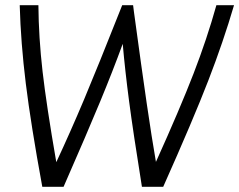

<svg xmlns="http://www.w3.org/2000/svg" viewBox="-20 -720 922 740"><path d="M882 -700Q841 -560 783 -410Q725 -260 609 0H527Q493 -212 477.5 -330Q462 -448 453 -551Q415 -447 366 -328.5Q317 -210 225 0H143Q99 -240 79.5 -397.5Q60 -555 56 -700H128Q129 -576 144 -445Q159 -314 197 -95Q252 -213 304 -336.5Q356 -460 451 -700H493L496 -676Q526 -455 545.5 -321.5Q565 -188 581 -96Q674 -302 726 -436.5Q778 -571 814 -700Z"/></svg>

Font: Krub
Style: Italic
Weight: 400
Italic angle: -8°
Designer: Ekaluck Peanpanawate
Foundry: Cadson Demak Co.,Ltd.
Version: Version 1.000; ttfautohint (v1.6)